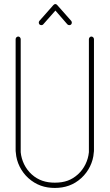

<svg xmlns="http://www.w3.org/2000/svg" viewBox="-20 -928 542 946"><path d="M243 -903 174 -825C170 -820 170 -812 175 -807C181 -803 189 -803 193 -808L253 -876L312 -808C317 -803 325 -803 330 -807C335 -812 335 -820 331 -825L262 -903C260 -906 256 -908 253 -908C249 -908 246 -906 243 -903ZM443 -192V-735C443 -742 437 -748 430 -748C424 -748 418 -742 418 -735V-192V-190C418 -186 418 -182 418 -178C414 -137 395 -97 364 -69C333 -41 299 -28 250 -28C207 -28 169 -39 136 -69C105 -97 86 -137 82 -178C82 -182 82 -186 82 -190V-192V-735C82 -742 76 -748 70 -748C63 -748 57 -742 57 -735V-192V-190C57 -186 57 -181 58 -176C61 -129 84 -83 119 -51C158 -16 201 -2 250 -2C299 -2 343 -16 381 -51C416 -83 439 -129 442 -176C443 -181 443 -186 443 -190Z"/></svg>

Font: LS
Style: Light
Weight: 300
Designer: BSozoo
Foundry: BSozoo
Version: Version 001.000